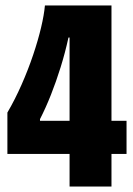

<svg xmlns="http://www.w3.org/2000/svg" viewBox="-20 -681 486 701"><path d="M7 -119V-270Q35 -318 59 -372.5Q83 -427 101 -480.5Q119 -534 130 -580.5Q141 -627 144 -661H387V0H234V-544H230Q218 -489 201.5 -436Q185 -383 166 -335Q147 -287 126 -246V-240H442V-119Z"/></svg>

Font: Bricolage Grotesque 96pt ExtraBold Condensed
Style: Regular
Weight: 800
Width: 3
Version: Version 1.001;gftools[0.9.33.dev8+g029e19f]